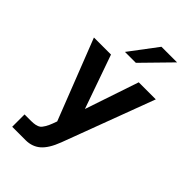

<svg xmlns="http://www.w3.org/2000/svg" viewBox="-298 -897 1197 1197"><g transform="rotate(45 301.0 -298.5)"><path d="M233.9 -620.1H330.1L509.8 -803.7H372.1ZM66.9 207H185.1C225.6 207 258.3 193.8 283.2 171.9C308.1 149.9 331.5 113.8 352.1 59.1L579.1 -546.9H428.7L309.1 -191.9L184.1 -546.9H33.7L241.7 -15.1L231 14.2C220.2 43.5 204.1 72.3 189.5 83.5C175.8 93.8 151.9 98.1 125 98.1H66.9Z"/></g></svg>

Font: Hack
Style: Bold
Weight: 700
Monospace: yes
Designer: Christopher Simpkins
Foundry: Christopher Simpkins
Version: Version 2.010